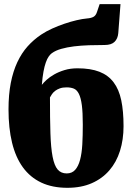

<svg xmlns="http://www.w3.org/2000/svg" viewBox="-20 -897 639 925"><path d="M304.7 7.8Q232.4 7.8 179 -17.3Q125.5 -42.5 90.3 -90.8Q55.2 -139.2 38.1 -209.5Q21 -279.8 21 -370.1Q21 -441.4 32 -497.6Q43 -553.7 63.5 -597.4Q84 -641.1 113 -673.6Q142.1 -706.1 178.7 -730.5Q202.1 -746.1 231.2 -759.3Q260.3 -772.5 290.5 -782.7Q320.8 -793 349.1 -799.6Q377.4 -806.2 399.4 -808.1Q418.9 -809.6 430.4 -815.9Q441.9 -822.3 447.3 -839.4L460 -877H560.5L549.8 -737.3Q547.4 -710.4 531.7 -695.3Q516.1 -680.2 483.9 -680.2Q445.8 -680.2 408 -679Q370.1 -677.7 336.4 -673.6Q302.7 -669.4 275.1 -661.6Q247.6 -653.8 229.5 -640.6Q221.7 -634.8 214.4 -624.3Q207 -613.8 200.7 -595.9Q194.3 -578.1 189.5 -552Q184.6 -525.9 181.6 -488.3Q189.5 -498.5 204.3 -512.2Q219.2 -525.9 241 -538.3Q262.7 -550.8 290.8 -559.3Q318.8 -567.9 353.5 -567.9Q416.5 -567.9 459 -551.3Q501.5 -534.7 527.3 -500.5Q553.2 -466.3 564.2 -413.8Q575.2 -361.3 575.2 -289.1Q575.2 -224.6 558.1 -170.2Q541 -115.7 506.8 -76.2Q472.7 -36.6 422.1 -14.4Q371.6 7.8 304.7 7.8ZM301.3 -61.5Q326.7 -61.5 342 -78.6Q357.4 -95.7 365.7 -126.7Q374 -157.7 376.5 -200.9Q378.9 -244.1 378.9 -296.4Q378.9 -355 374.3 -390.4Q369.6 -425.8 360.1 -444.8Q350.6 -463.9 335.9 -470Q321.3 -476.1 300.8 -476.1Q281.7 -476.1 268.3 -471.2Q254.9 -466.3 245.6 -459.2Q236.3 -452.1 230.5 -443.6Q224.6 -435.1 220.7 -427.7Q220.7 -325.2 222.9 -255.1Q225.1 -185.1 233.4 -142.1Q241.7 -99.1 257.8 -80.3Q273.9 -61.5 301.3 -61.5Z"/></svg>

Font: Merriweather UltraBold
Style: Regular
Weight: 900
Designer: Eben Sorkin ( sorkintype@gmail.com )
Foundry: Eben Sorkin
Version: Version 1.570; ttfautohint (v1.3) -l 8 -r 32 -G 0 -x 0 -H 60